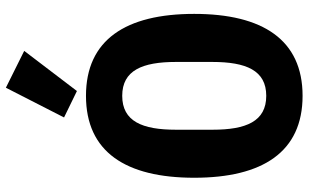

<svg xmlns="http://www.w3.org/2000/svg" viewBox="-214 -802 1029 640"><g transform="rotate(-90 300.0 -482.5)"><path d="M300.1 12.1C486.9 12.1 573.2 -121.1 573.2 -349.1C573.2 -577.1 486.9 -709.9 300.1 -709.9C112.9 -709.9 27 -577.1 27 -349.1C27 -121.1 112.9 12.1 300.1 12.1ZM187.1 -288V-410.2C187.1 -522 214.8 -589.1 300.1 -589.1C384.9 -589.1 413 -522 413 -410.2V-289.1C413 -176.1 384.9 -109 300.1 -109C214.8 -109 187.1 -176.1 187.1 -288ZM228 -783 316.1 -740.1 449.9 -915.8 327.1 -976.9Z"/></g></svg>

Font: Margiela Mono Bold
Style: Regular
Weight: 700
Designer: Mike Abbink, Paul van der Laan, Pieter van Rosmalen
Foundry: Bold Monday
Version: Version 2.003 2021